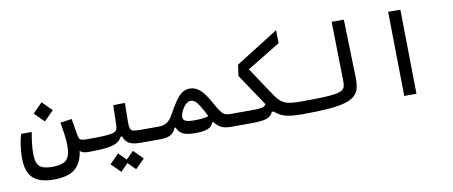

<svg xmlns="http://www.w3.org/2000/svg" viewBox="-76 -1027 3667 1555"><g transform="rotate(-10 1758.0 -249.0)"><path d="M262.7 174.3Q149.4 174.3 94.7 123.8Q40 73.2 40 -43.9Q40 -83 46.1 -135Q52.2 -187 67.4 -236.3H154.3Q146 -189.5 140.6 -145.5Q135.3 -101.6 135.3 -59.6Q135.3 13.2 164.6 42Q193.8 70.8 266.6 70.8Q321.8 70.8 355.2 58.8Q388.7 46.9 404.1 14.4Q419.4 -18.1 419.4 -79.1Q419.4 -123 412.1 -172.4Q404.8 -221.7 396.5 -270.5L491.2 -283.7Q497.1 -252.4 501.2 -224.4Q505.4 -196.3 508.3 -179.2Q514.6 -144 519.5 -127.4Q524.4 -110.8 538.6 -105.7Q552.7 -100.6 585.9 -100.6Q611.8 -100.6 619.6 -89.6Q627.4 -78.6 627.4 -52.7Q627.4 -26.4 619.4 -11.7Q611.3 2.9 580.1 2.9Q557.1 2.9 539.8 -1.5Q522.5 -5.9 509.8 -18.1Q498.5 75.7 442.6 125Q386.7 174.3 262.7 174.3ZM274.4 -301.8 195.8 -380.4 274.4 -459.5 353 -380.4Z M580.1 2.9 585.9 -100.6Q672.4 -100.6 722.9 -103Q773.4 -105.5 798.1 -112.8Q822.8 -120.1 830.3 -134.8Q837.9 -149.4 838.4 -174.3L842.3 -335.4L938.5 -337.4L936 -179.2Q936 -143.6 941.9 -127Q947.8 -110.4 965.3 -105.5Q982.9 -100.6 1018.6 -100.6H1171.9Q1190.4 -100.6 1199.5 -87.6Q1208.5 -74.7 1208.5 -56.2Q1208.5 -22 1196 -9.5Q1183.6 2.9 1166 2.9H1007.3Q940.9 2.9 910.6 -17.1Q880.4 -37.1 869.6 -73.7H857.4Q842.8 -44.9 814 -28.1Q785.2 -11.2 730 -4.2Q674.8 2.9 580.1 2.9ZM935.1 207.5 874 146.5 813 207.5 737.3 132.3 813 56.2 874 117.7 935.1 56.2 1010.7 132.3Z M1163.1 2.9Q1149.9 2.9 1143.8 -10.3Q1137.7 -23.4 1137.7 -56.2Q1137.7 -76.7 1146.2 -88.6Q1154.8 -100.6 1171.9 -100.6Q1212.4 -100.6 1240.7 -117.2Q1269 -133.8 1293 -177.7Q1327.6 -240.7 1355.5 -281.2Q1383.3 -321.8 1411.4 -341.3Q1439.5 -360.8 1474.6 -360.8Q1518.1 -360.8 1556.4 -329.1Q1594.7 -297.4 1639.2 -215.8Q1666 -166.5 1683.8 -141.8Q1701.7 -117.2 1718.3 -108.9Q1734.9 -100.6 1757.8 -100.6Q1776.4 -100.6 1785.4 -95Q1794.4 -89.4 1794.4 -56.2Q1794.4 -14.6 1782 -5.9Q1769.5 2.9 1752 2.9Q1700.2 2.9 1670.4 -12.7Q1640.6 -28.3 1618.2 -59.6H1607.9Q1596.7 -26.9 1563.2 -12Q1529.8 2.9 1456.1 2.9Q1385.7 2.9 1352.3 -16.4Q1318.8 -35.6 1309.1 -68.8H1299.3Q1281.2 -25.9 1249.8 -11.5Q1218.3 2.9 1163.1 2.9ZM1585.4 -114.3Q1580.1 -124.5 1574.5 -135.3Q1568.8 -146 1563 -157.7Q1539.1 -204.1 1516.4 -232.7Q1493.7 -261.2 1465.3 -261.2Q1442.4 -261.2 1421.9 -240Q1401.4 -218.8 1388.4 -191.2Q1375.5 -163.6 1375.5 -144Q1375.5 -120.6 1396.5 -110.6Q1417.5 -100.6 1467.3 -100.6Q1500.5 -100.6 1528.6 -103Q1556.6 -105.5 1585.4 -114.3Z M2337.9 2.9Q2251 2.9 2200.7 -10.3Q2150.4 -23.4 2113.3 -59.1H2098.1Q2088.4 -37.1 2069.6 -23.4Q2050.8 -9.8 2015.6 -3.4Q1980.5 2.9 1920.9 2.9H1752L1757.8 -100.6H1925.3Q1972.7 -100.6 1999 -102.5Q2025.4 -104.5 2038.3 -110.8Q2051.3 -117.2 2057.6 -129.9L1881.8 -392.1L1894.5 -482.9L2246.1 -704.6L2248.5 -597.7L1974.6 -430.7L2132.3 -193.8Q2160.2 -152.3 2186.8 -132.6Q2213.4 -112.8 2250 -106.7Q2286.6 -100.6 2343.8 -100.6Q2357.4 -100.6 2364 -87.4Q2370.6 -74.2 2370.6 -58.6Q2370.6 -22.5 2359.9 -9.8Q2349.1 2.9 2337.9 2.9Z M2337.9 2.9Q2309.6 2.9 2309.6 -51.3Q2309.6 -80.1 2319.3 -90.3Q2329.1 -100.6 2343.8 -100.6Q2448.7 -100.6 2517.1 -103Q2585.4 -105.5 2625 -111.8Q2664.6 -118.2 2683.1 -129.9Q2701.7 -141.6 2706.5 -160.2Q2711.4 -178.7 2710.9 -205.1L2701.2 -693.4H2801.8L2814.9 -219.7Q2816.4 -169.4 2808.1 -132.1Q2799.8 -94.7 2773.2 -68.8Q2746.6 -43 2693.8 -27.1Q2641.1 -11.2 2554.2 -4.2Q2467.3 2.9 2337.9 2.9Z M3176.3 0 3166 -693.4H3266.6L3276.9 0Z"/></g></svg>

Font: Cascadia Mono PL
Style: Regular
Weight: 400
Monospace: yes
Designer: Aaron Bell
Foundry: Saja Typeworks
Version: Version 2404.023; ttfautohint (v1.8.4)